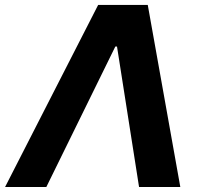

<svg xmlns="http://www.w3.org/2000/svg" viewBox="-42 -747 810 767"><path d="M-21.7 0 350.1 -727.3H548.3L678.3 0H513.5L425.4 -561.1H418.7L143.1 0Z"/></svg>

Font: Inter P
Style: Bold Italic
Weight: 700
Italic angle: 9.39999°
Designer: Rasmus Andersson
Foundry: rsms
Version: Version 3.018;git-588b23468